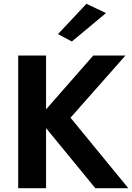

<svg xmlns="http://www.w3.org/2000/svg" viewBox="-20 -993 698 1013"><path d="M539 -924 359 -774 286 -813 436 -973ZM76 -700H223V-416L472 -700H642L352 -372L657 0H483L223 -317V0H76Z"/></svg>

Font: Jost* Semi
Style: Regular
Weight: 600
Version: Version 3.7